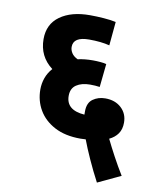

<svg xmlns="http://www.w3.org/2000/svg" viewBox="-83 -696 696 860"><g transform="rotate(10 265.0 -265.5)"><path d="M417 101Q392 54 369.5 4Q347 -46 334 -81Q323 -80 310 -80Q240 -80 192 -105.5Q144 -131 119.5 -173Q95 -215 95 -266Q95 -293 104 -318.5Q113 -344 132 -365Q70 -412 70 -491Q70 -559 121 -595.5Q172 -632 256 -632Q287 -632 320 -629.5Q353 -627 375 -622L365 -514Q346 -519 322.5 -521.5Q299 -524 272 -524Q200 -524 200 -478Q200 -464 208.5 -450.5Q217 -437 236 -428Q267 -435 305 -435Q320 -435 338.5 -433.5Q357 -432 366 -429L355 -323Q335 -326 311 -326Q273 -326 249 -310Q225 -294 225 -260Q225 -195 309 -189Q309 -196 309 -204Q309 -243 333 -260Q357 -277 389 -277Q434 -277 462 -251Q490 -225 490 -184Q490 -154 476 -134Q462 -114 437 -102Q453 -69 475 -28Q497 13 521 52Z"/></g></svg>

Font: Noto Sans SemiCondensed
Style: Bold Italic
Weight: 700
Width: 4
Italic angle: -12°
Designer: Monotype Design Team
Foundry: Monotype Imaging Inc.
Version: Version 2.013; ttfautohint (v1.8.4.7-5d5b)